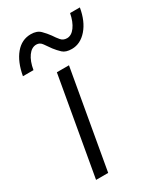

<svg xmlns="http://www.w3.org/2000/svg" viewBox="-178 -778 731 851"><g transform="rotate(-30 187.0 -352.0)"><path d="M126 -704Q157 -704 174 -687Q191 -670 204 -652Q215 -635 226.5 -621.5Q238 -608 257 -608Q280 -608 298 -632.5Q316 -657 324 -698H374Q363 -633 329.5 -594.5Q296 -556 252 -556Q221 -556 205.5 -570.5Q190 -585 177 -602Q164 -620 153 -636Q142 -652 124 -652Q100 -652 82 -627Q64 -602 57 -560H3Q15 -627 47 -665.5Q79 -704 126 -704ZM142 -500H204L116 0H54Z"/></g></svg>

Font: Overused Grotesk Book
Style: Italic
Weight: 350
Italic angle: -10°
Version: Version 0.003